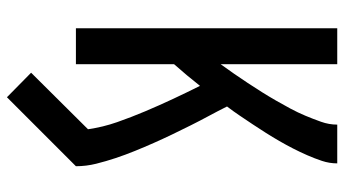

<svg xmlns="http://www.w3.org/2000/svg" viewBox="-234 -540 969 540"><g transform="rotate(90 250.0 -270.5)"><path d="M254 194 185 126 344 -34Q338 -76 324 -116Q310 -156 293.5 -195Q277 -234 259 -272.5Q241 -311 222 -349Q207 -330 192 -312Q177 -294 161 -276V0H60V-735H161V-407Q175 -426 188 -445Q201 -464 214 -483.5Q227 -503 239.5 -523Q252 -543 263.5 -563Q275 -583 286 -603.5Q297 -624 306 -645.5Q315 -667 323 -689.5Q331 -712 331 -735H440Q440 -713 433 -692Q426 -671 417 -650.5Q408 -630 398 -610.5Q388 -591 377 -572Q366 -553 354 -534Q342 -515 330 -497Q318 -479 305.5 -460.5Q293 -442 280 -425Q293 -399 306.5 -374Q320 -349 333 -323Q346 -297 358.5 -271Q371 -245 382.5 -219Q394 -193 405 -166Q416 -139 425 -112Q434 -85 441 -57Q448 -29 448 0Z"/></g></svg>

Font: Zed Sans Semibold
Style: Regular
Weight: 600
Designer: Belleve Invis
Foundry: Belleve Invis
Version: Version 1.0.0; ttfautohint (v1.8.4)